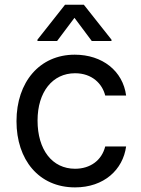

<svg xmlns="http://www.w3.org/2000/svg" viewBox="-20 -785 601 816"><path d="M299 11.4C421.9 11.4 502.5 -63.6 516 -162.6H427.2C412.3 -103 363.3 -67.8 299 -67.8C202.1 -67.8 139.6 -148.1 139.6 -272.7C139.6 -394.5 203.5 -473.7 299 -473.7C371.4 -473.7 414.8 -429 427.2 -378.9H516C502.5 -483.3 415.1 -552.6 297.6 -552.6C148.4 -552.6 50.1 -436.1 50.1 -269.9C50.1 -106.5 144.5 11.4 299 11.4ZM139.2 -610.8H222.7L296.5 -709.2L370 -610.8H453.8V-616.5L336.3 -764.9H256.4L139.2 -616.5Z"/></svg>

Font: Margiela Sans Text
Style: Regular
Weight: 400
Designer: Stefan Endress, Andreas Faust
Version: Version 1.100;FEAKit 1.0